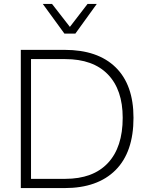

<svg xmlns="http://www.w3.org/2000/svg" viewBox="-20 -958 745 978"><path d="M473 -938 364 -787H308L198 -938H245L336 -821L426 -938ZM309 -704Q478 -704 569 -615Q660 -526 660 -358Q660 -183 568.5 -91.5Q477 0 309 0H86V-704ZM312 -47Q454 -47 529.5 -127.5Q605 -208 605 -358Q605 -501 529.5 -579Q454 -657 312 -657H138V-47Z"/></svg>

Font: Prodigy Sans Light
Style: Regular
Weight: 300
Designer: Wei Huang
Foundry: Wei Huang
Version: Version 1.003; ttfautohint (v1.8.3)